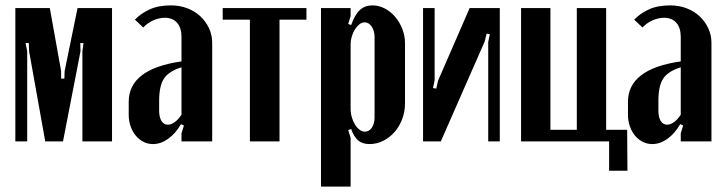

<svg xmlns="http://www.w3.org/2000/svg" viewBox="-20 -525 2688 713"><path d="M396 0H286V-335L290 -365H278L279 -335L214 0H148L88 -335L87 -365H75L81 -335V0H37V-495H165L207 -261V-233H219L220 -261L268 -495H396Z M458 -147Q458 -269 654 -297V-388Q654 -422 637.5 -440.5Q621 -459 592 -459Q571 -459 549.5 -449.5Q528 -440 512 -423L481 -452Q503 -475 535.5 -490Q568 -505 615 -505Q647 -505 675 -494.5Q703 -484 723.5 -465Q744 -446 756 -420.5Q768 -395 768 -366V0H654V-30L663 -59L652 -64Q632 -29 604.5 -9.5Q577 10 548 10Q529 10 512.5 1.5Q496 -7 484 -21.5Q472 -36 465 -56Q458 -76 458 -98ZM604 -62Q616 -62 629.5 -72Q643 -82 654 -99V-275Q608 -261 589.5 -234Q571 -207 571 -151V-114Q571 -90 579.5 -76Q588 -62 604 -62Z M1118 -452H1018V0H908V-452H807V-495H1118Z M1273 -436 1284 -432Q1298 -471 1316.5 -488Q1335 -505 1363 -505Q1387 -505 1409 -493.5Q1431 -482 1447.5 -462.5Q1464 -443 1474 -417.5Q1484 -392 1484 -364V-141Q1484 -110 1473.5 -82.5Q1463 -55 1445 -34.5Q1427 -14 1403 -2Q1379 10 1352 10Q1326 10 1310 -3.5Q1294 -17 1284 -46L1273 -42L1282 -13V168H1172V-495H1282V-465ZM1282 -121Q1282 -105 1286.5 -89.5Q1291 -74 1298.5 -62Q1306 -50 1315.5 -43Q1325 -36 1335 -36Q1351 -36 1361 -51Q1371 -66 1371 -89V-387Q1371 -410 1360.5 -426Q1350 -442 1334 -442Q1324 -442 1315 -435Q1306 -428 1298.5 -416.5Q1291 -405 1286.5 -390Q1282 -375 1282 -360Z M1836 -495V0H1793V-369L1799 -398L1787 -400L1780 -371L1617 0H1551V-495H1594V-227L1588 -198L1600 -196L1607 -226L1724 -495Z M1915 -495H2024V-43H2122V-495H2231V-43H2309L2310 109H2242V0H1915Z M2312 -147Q2312 -269 2508 -297V-388Q2508 -422 2491.5 -440.5Q2475 -459 2446 -459Q2425 -459 2403.5 -449.5Q2382 -440 2366 -423L2335 -452Q2357 -475 2389.5 -490Q2422 -505 2469 -505Q2501 -505 2529 -494.5Q2557 -484 2577.5 -465Q2598 -446 2610 -420.5Q2622 -395 2622 -366V0H2508V-30L2517 -59L2506 -64Q2486 -29 2458.5 -9.5Q2431 10 2402 10Q2383 10 2366.5 1.5Q2350 -7 2338 -21.5Q2326 -36 2319 -56Q2312 -76 2312 -98ZM2458 -62Q2470 -62 2483.5 -72Q2497 -82 2508 -99V-275Q2462 -261 2443.5 -234Q2425 -207 2425 -151V-114Q2425 -90 2433.5 -76Q2442 -62 2458 -62Z"/></svg>

Font: Moniqa ExtBd Paragraph
Style: Regular
Weight: 800
Designer: Rajesh Rajput
Foundry: Rajesh Rajput
Version: Version 1.000